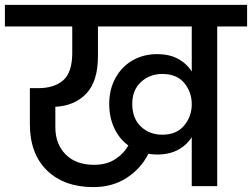

<svg xmlns="http://www.w3.org/2000/svg" viewBox="-44 -760 1029 784"><path d="M965 -740V-652H843V0H739V-200Q718 -167 682.5 -148Q647 -129 598 -129Q580 -129 562 -132Q531 -71 473 -33.5Q415 4 337 4Q218 4 148 -64Q78 -132 78 -253V-400H111Q178 -400 214.5 -432.5Q251 -465 251 -544V-652H-24V-740ZM340 -87Q390 -87 425 -109Q460 -131 480 -166Q443 -193 422.5 -237Q402 -281 402 -336Q402 -395 427.5 -441.5Q453 -488 497.5 -513.5Q542 -539 598 -539Q647 -539 682.5 -520Q718 -501 739 -468V-652H356V-531Q356 -428 308.5 -378Q261 -328 182 -324V-241Q182 -172 224 -129.5Q266 -87 340 -87ZM619 -210Q677 -210 708 -247.5Q739 -285 739 -334Q739 -384 708.5 -421Q678 -458 619 -458Q567 -458 531.5 -425Q496 -392 496 -336Q496 -277 531 -243.5Q566 -210 619 -210Z"/></svg>

Font: A Bank Premium Med
Style: Regular
Weight: 500
Designer: Ninad Kale (Devanagari), Jonny Pinhorn (Latin), Htun Naung (Myanmar)
Foundry: Indian Type Foundry
Version: 4.004